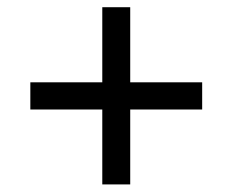

<svg xmlns="http://www.w3.org/2000/svg" viewBox="-20 -558 628 519"><path d="M256.5 -59.5V-262H62V-335.5H256.5V-538.5H332V-335.5H526.5V-262H332V-59.5Z"/></svg>

Font: Commissioner
Style: Regular
Weight: 400
Designer: Kostas Bartsokas
Foundry: Kostas Bartsokas
Version: Version 1.000; ttfautohint (v1.8.3)